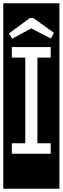

<svg xmlns="http://www.w3.org/2000/svg" viewBox="-32 -937 382 1170"><path d="M-12 213V-917H330V213ZM278 -702 297 -737 171 -827H150L23 -734L42 -701L158 -764ZM40 0H277V-64H196V-586H277V-650H40V-586H122V-64H40Z"/></svg>

Font: Zilla Slab Highlight Regular
Style: Regular
Weight: 400
Designer: Typotheque Type Foundry
Foundry: Typotheque type foundry
Version: Version 1.1; 2017; ttfautohint (v1.6)